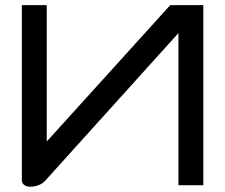

<svg xmlns="http://www.w3.org/2000/svg" viewBox="-20 -708 861 734"><path d="M757.3 0V-688.5H630.9L158.7 -167V-688.5H63.5V-19Q63.5 -6.8 73.2 -0.5Q83 5.9 95.2 5.9Q100.1 5.9 107.4 4.9Q114.7 3.9 122.6 1.5Q130.4 -1 138.2 -5.1Q146 -9.3 151.9 -16.1L662.1 -581.5V0Z"/></svg>

Font: Cardo
Style: Bold
Weight: 700
Designer: David J. Perry
Foundry: David J. Perry
Version: Version 1.0011